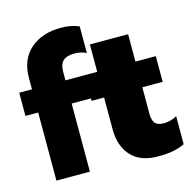

<svg xmlns="http://www.w3.org/2000/svg" viewBox="-110 -852 964 975"><g transform="rotate(-15 372.0 -364.5)"><path d="M72 -358H5V-480H72V-540Q72 -637 133.5 -690.5Q195 -744 293 -744Q348 -744 389 -726V-586Q361 -600 326 -600Q286 -600 267 -582Q248 -564 248 -525V-480H359V-358H248V0H72Z M415 -178V-345H349V-480H415V-624H616V-480H723V-345H616V-207Q616 -171 629.5 -155.5Q643 -140 675 -140Q711 -140 744 -159V-11Q715 2 683.5 8.5Q652 15 604 15Q511 15 463 -37Q415 -89 415 -178Z"/></g></svg>

Font: Prompt ExtraBold
Style: Regular
Weight: 800
Designer: Katatrad Team
Foundry: CadsonDemak
Version: Version 1.000